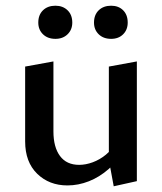

<svg xmlns="http://www.w3.org/2000/svg" viewBox="-20 -643 567 672"><path d="M216 6Q152 6 110 -35Q68 -76 68 -148V-410L167 -428V-183Q167 -128 190 -97Q213 -66 257 -66Q280 -66 304.5 -75Q329 -84 350.5 -101.5Q372 -119 386 -146L418 -122Q393 -80 360.5 -51.5Q328 -23 291 -8.5Q254 6 216 6ZM378 9 361 -83V-410L459 -428V-9ZM174 -507Q147 -507 130.5 -523Q114 -539 114 -564Q114 -591 130.5 -607Q147 -623 174 -623Q200 -623 216.5 -607Q233 -591 233 -564Q233 -539 216.5 -523Q200 -507 174 -507ZM369 -507Q342 -507 325.5 -523Q309 -539 309 -564Q309 -591 325.5 -607Q342 -623 369 -623Q395 -623 411 -607Q427 -591 427 -564Q427 -539 411 -523Q395 -507 369 -507Z"/></svg>

Font: Ysabeau SemiBold
Style: Regular
Weight: 600
Designer: Christian Thalmann (Catharsis Fonts)
Version: Version 2.000;gftools[0.9.27.dev2+g8671c4b]